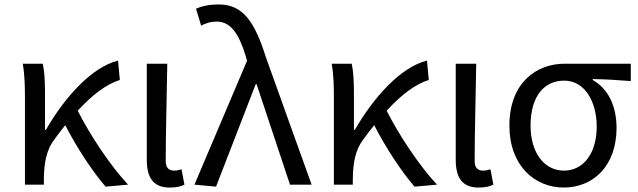

<svg xmlns="http://www.w3.org/2000/svg" viewBox="-20 -829 2866 862"><path d="M555 0C472 -89 383 -225 329 -332C396 -405 458 -451 518 -470L510 -557C393 -528 272 -395 186 -246H182V-416C182 -464 179 -514 172 -543H82C91 -495 92 -438 92 -394V0H177V-28C178 -99 189 -156 222 -200C239 -224 256 -246 273 -267C324 -167 396 -58 454 9Z M742 13C773 13 792 8 808 0L795 -69C783 -65 772 -63 762 -63C739 -63 724 -75 724 -106C724 -237 729 -396 731 -543H639V-113C639 -32 667 13 742 13Z M950 9 1128 -451H1132L1282 0H1379L1173 -574C1124 -730 1071 -809 963 -809C915 -809 886 -801 860 -790L883 -714C903 -724 923 -732 953 -732C1015 -732 1052 -679 1083 -578L1089 -556L853 0Z M1942 0C1859 -89 1770 -225 1716 -332C1783 -405 1845 -451 1905 -470L1897 -557C1780 -528 1659 -395 1573 -246H1569V-416C1569 -464 1566 -514 1559 -543H1469C1478 -495 1479 -438 1479 -394V0H1564V-28C1565 -99 1576 -156 1609 -200C1626 -224 1643 -246 1660 -267C1711 -167 1783 -58 1841 9Z M2129 13C2160 13 2179 8 2195 0L2182 -69C2170 -65 2159 -63 2149 -63C2126 -63 2111 -75 2111 -106C2111 -237 2116 -396 2118 -543H2026V-113C2026 -32 2054 13 2129 13Z M2511 13C2644 13 2748 -85 2748 -254C2748 -357 2708 -432 2641 -470V-474C2701 -473 2751 -470 2812 -465V-543H2515C2387 -543 2267 -456 2267 -265C2267 -86 2380 13 2511 13ZM2512 -63C2425 -63 2362 -141 2362 -265C2362 -402 2427 -467 2513 -467C2607 -467 2659 -370 2659 -261C2659 -139 2598 -63 2512 -63Z"/></svg>

Font: Squished Noto Sans CJK JP Regular
Style: Regular
Weight: 400
Designer: Ryoko NISHIZUKA (kana & ideographs); Paul D. Hunt (Latin, Greek & Cyrillic); Wenlong ZHANG (bopomofo); Sandoll Communica
Foundry: Adobe Systems Incorporated
Version: Version 1.004;PS 1.004;hotconv 1.0.82;makeotf.lib2.5.63406